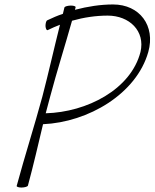

<svg xmlns="http://www.w3.org/2000/svg" viewBox="-20 -833 693 861"><path d="M194 -698C212 -707 231 -715 249 -722C222 -615 198 -507 170 -400C134 -267 91 -133 55 0C53 4 62 8 76 8C90 8 103 4 105 0C130 -92 151 -184 173 -276C376 -285 592 -412 645 -600C678 -718 606 -813 487 -813C431 -813 373 -804 316 -789C317 -792 318 -796 319 -800C321 -804 312 -808 298 -808C284 -808 271 -804 269 -800C267 -790 264 -781 262 -771C238 -763 215 -753 192 -742C187 -740 184 -728 184 -716C185 -704 189 -696 194 -698ZM205 -400C235 -513 271 -626 303 -740C356 -755 410 -763 463 -763C560 -763 632 -694 610 -600C567 -432 370 -330 185 -325C192 -350 198 -375 205 -400Z"/></svg>

Font: Nupuram Thin Italic
Style: Regular
Weight: 100
Designer: Santhosh Thottingal (santhosh.thottingal@gmail.com)
Foundry: SMC
Version: Version 1.000